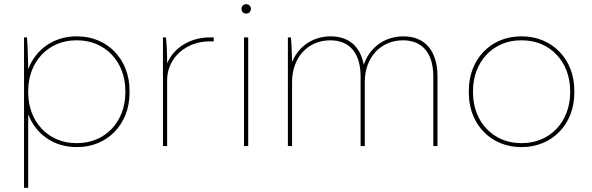

<svg xmlns="http://www.w3.org/2000/svg" viewBox="-20 -699 2834 919"><path d="M95 200H115V-152C151 -57 237 5 346 5H350C494 5 600 -105 600 -254V-266C600 -415 494 -525 350 -525H346C237 -525 151 -463 115 -368C114 -430 112 -488 109 -520H95ZM344 -14C212 -14 115 -116 115 -256V-264C115 -404 212 -506 344 -506H350C483 -506 580 -404 580 -264V-256C580 -116 483 -14 350 -14Z M760 0H780V-315C780 -425 874 -501 982 -501C985 -501 1000 -501 1003 -501V-520H985C893 -520 813 -473 780 -396C780 -445 778 -493 774 -520H760Z M1159 -634C1171 -634 1181 -643 1181 -657C1181 -669 1171 -679 1159 -679C1145 -679 1136 -669 1136 -657C1136 -643 1145 -634 1159 -634ZM1148 0H1168V-520H1148Z M1358 0H1378V-307C1378 -423 1453 -506 1561 -506C1654 -506 1706 -444 1706 -333V0H1726V-307C1726 -423 1801 -506 1909 -506C2002 -506 2054 -444 2054 -333V0H2074V-333C2074 -455 2015 -525 1911 -525C1820 -525 1749 -471 1721 -389C1705 -476 1650 -525 1563 -525C1477 -525 1409 -477 1378 -402C1377 -456 1375 -501 1372 -520H1358Z M2474 5H2478C2623 5 2729 -105 2729 -254V-266C2729 -415 2623 -525 2478 -525H2474C2330 -525 2224 -416 2224 -266V-254C2224 -104 2330 5 2474 5ZM2473 -14C2341 -14 2244 -116 2244 -256V-264C2244 -404 2341 -506 2473 -506H2479C2612 -506 2709 -404 2709 -264V-256C2709 -116 2612 -14 2479 -14Z"/></svg>

Font: Fixel Display Thin
Style: Regular
Weight: 100
Designer: AlfaBravo + MacPaw
Foundry: Kyrylo Tkachov, Marchela Mozhyna, Serhii Makarenko, Maria Weinstein, Zakhar Kryvoshyya
Version: Version 1.211